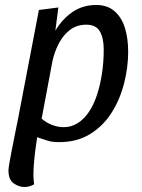

<svg xmlns="http://www.w3.org/2000/svg" viewBox="-20 -550 569 770"><path d="M217 20Q187 20 169 13.5Q151 7 119 -3L40 -9L136 -510L214 -520L202 -427Q230 -474 271 -502Q312 -530 366 -530Q411 -530 439.5 -505Q468 -480 481 -438Q494 -396 494 -343Q494 -279 477.5 -215Q461 -151 427.5 -98Q394 -45 341.5 -12.5Q289 20 217 20ZM78 200Q56 200 35 185.5Q14 171 14 133Q14 126 17.5 105Q21 84 26.5 56Q32 28 38 -2Q44 -32 49 -57L139 -60Q129 -5 121.5 54Q114 113 114 154Q114 164 115 173Q116 182 117 189Q111 193 100.5 196.5Q90 200 78 200ZM235 -40Q266 -40 291.5 -56Q317 -72 336.5 -101Q356 -130 369 -169.5Q382 -209 389 -255.5Q396 -302 396 -352Q396 -397 380.5 -424Q365 -451 326 -451Q288 -451 260.5 -430Q233 -409 215.5 -375Q198 -341 190 -303L147 -74Q167 -57 190 -48.5Q213 -40 235 -40Z"/></svg>

Font: Sansita Swashed Light Light
Style: Regular
Weight: 300
Version: Version 1.003